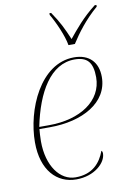

<svg xmlns="http://www.w3.org/2000/svg" viewBox="-87 -820 603 885"><g transform="rotate(-10 214.0 -378.0)"><path d="M269 -606H299C329 -653 370 -708 428 -758V-766H420C359 -719 321 -671 288 -631C267 -681 250 -717 216 -766H208V-758C231 -719 262 -650 269 -606ZM198 10C283 10 339 -43 339 -87C339 -93 337 -98 334 -100C314 -46 276 0 196 0C124 0 67 -75 67 -191C67 -208 69 -241 70 -248H119C272 -248 395 -315 395 -435C395 -505 354 -546 284 -546C125 -546 39 -343 39 -191C39 -60 107 10 198 10ZM117 -258H71C103 -416 172 -536 285 -536C343 -536 369 -509 369 -438C369 -328 263 -258 117 -258Z"/></g></svg>

Font: Noto Serif Display Thin
Style: Italic
Weight: 100
Italic angle: -12°
Designer: Monotype Design Team
Foundry: Monotype Imaging Inc.
Version: Version 2.009